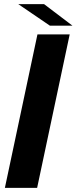

<svg xmlns="http://www.w3.org/2000/svg" viewBox="-20 -903 368 923"><path d="M3.5 0 160 -737.5H315L158.5 0ZM328.5 -779.5H220L68 -883H192Z"/></svg>

Font: Epilogue
Style: Bold Italic
Weight: 700
Italic angle: -12°
Designer: Tyler Finck
Foundry: Etcetera Type Co
Version: Version 2.111; ttfautohint (v1.8.3)